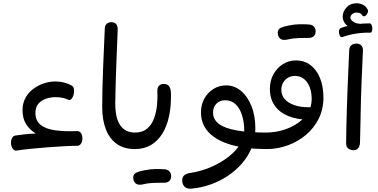

<svg xmlns="http://www.w3.org/2000/svg" viewBox="-20 -913 2315 1176"><path d="M83 9Q71 11 62.5 3Q54 -5 50 -18.5Q46 -32 47.5 -46Q49 -60 55.5 -70.5Q62 -81 75 -83Q97 -86 129 -90Q161 -94 199 -95Q162 -118 140 -152.5Q118 -187 118 -238Q118 -280 135.5 -312.5Q153 -345 182.5 -367.5Q212 -390 247.5 -402Q283 -414 319 -414Q348 -414 374 -407Q400 -400 419 -389Q428 -384 431.5 -372.5Q435 -361 433.5 -347.5Q432 -334 427 -322Q422 -310 414.5 -304Q407 -298 398 -302Q385 -309 364.5 -313.5Q344 -318 321 -318Q291 -318 262.5 -308.5Q234 -299 215.5 -278Q197 -257 197 -221Q197 -174 228.5 -148.5Q260 -123 317 -115Q374 -107 450 -110Q464 -111 472.5 -102Q481 -93 483.5 -79Q486 -65 483.5 -51.5Q481 -38 473 -29Q465 -20 453 -20Q416 -20 366 -17Q316 -14 262 -10Q208 -6 161 -1Q114 4 83 9Z M806 0Q739 0 694.5 -32Q650 -64 628 -122Q606 -180 606 -257Q606 -317 607.5 -372.5Q609 -428 611 -484.5Q613 -541 616 -604Q619 -667 622 -740Q623 -758 634 -767.5Q645 -777 662 -777Q700 -777 701 -734Q699 -683 697 -633.5Q695 -584 693 -531.5Q691 -479 689 -419Q687 -359 686 -287Q685 -190 716.5 -145.5Q748 -101 806 -101ZM806 0V-101L824 -89V-11Z M806 0V-101Q853 -101 881.5 -125.5Q910 -150 924 -189Q938 -228 942 -272Q946 -316 944 -356Q943 -376 953.5 -387.5Q964 -399 983 -399Q1005 -399 1015.5 -385Q1026 -371 1027 -343Q1029 -267 1016 -204Q1003 -141 975 -95.5Q947 -50 905 -25Q863 0 806 0ZM806 0 788 -11V-89L806 -101ZM857 216Q826 223 811 210.5Q796 198 796 174Q796 153 815.5 144Q835 135 865 130Q898 123 930.5 122.5Q963 122 988 124Q1004 125 1014 133.5Q1024 142 1027 154Q1030 166 1027 178Q1024 190 1014 198Q1004 206 988 206Q959 206 924 207Q889 208 857 216Z M1155 242Q1127 246 1111.5 231.5Q1096 217 1096 192Q1096 172 1107.5 161.5Q1119 151 1141 147Q1210 137 1270.5 111Q1331 85 1377.5 49Q1424 13 1450 -28Q1476 -69 1476 -110Q1476 -164 1462.5 -207Q1449 -250 1423 -274.5Q1397 -299 1359 -299Q1327 -299 1306 -278.5Q1285 -258 1285 -223Q1285 -181 1321 -154Q1357 -127 1430 -114Q1503 -101 1614 -101V0Q1486 0 1396 -26Q1306 -52 1258.5 -102Q1211 -152 1211 -225Q1211 -272 1231.5 -309Q1252 -346 1287 -368Q1322 -390 1365 -390Q1416 -390 1456.5 -356Q1497 -322 1520.5 -262.5Q1544 -203 1544 -125Q1544 -64 1522.5 -10.5Q1501 43 1463 87Q1425 131 1375.5 164Q1326 197 1269.5 217Q1213 237 1155 242ZM1614 0V-101L1633 -83V-16Z M1928 -259 1915 -182Q1902 -181 1892.5 -180.5Q1883 -180 1873 -180Q1799 -180 1745 -202.5Q1691 -225 1662 -267Q1633 -309 1633 -368Q1633 -418 1654.5 -457.5Q1676 -497 1712.5 -520Q1749 -543 1793 -543Q1844 -543 1881.5 -514.5Q1919 -486 1940 -435Q1961 -384 1961 -315Q1961 -244 1932 -186Q1903 -128 1853.5 -86.5Q1804 -45 1742 -22.5Q1680 0 1614 0L1596 -10V-86L1614 -101Q1667 -102 1716 -117Q1765 -132 1804 -159Q1843 -186 1866 -223Q1889 -260 1889 -305Q1889 -370 1861 -409Q1833 -448 1786 -448Q1763 -448 1744 -437Q1725 -426 1714 -406.5Q1703 -387 1703 -363Q1703 -330 1724 -306Q1745 -282 1783 -269Q1821 -256 1872 -256Q1885 -256 1899 -257Q1913 -258 1928 -259ZM1742 -671Q1711 -664 1696 -676.5Q1681 -689 1681 -713Q1681 -734 1700.5 -743Q1720 -752 1750 -757Q1783 -764 1815.5 -764.5Q1848 -765 1873 -763Q1889 -762 1899 -753.5Q1909 -745 1912 -733Q1915 -721 1912 -709Q1909 -697 1899 -689Q1889 -681 1873 -681Q1844 -681 1809 -680Q1774 -679 1742 -671Z M2145 7Q2138 7 2127 4Q2116 1 2108 -8Q2100 -17 2100 -36Q2100 -85 2101.5 -137.5Q2103 -190 2104.5 -246Q2106 -302 2108.5 -361Q2111 -420 2113.5 -481.5Q2116 -543 2119 -607Q2120 -627 2132.5 -636.5Q2145 -646 2162 -646Q2184 -646 2194 -633.5Q2204 -621 2203 -604Q2201 -557 2199 -513Q2197 -469 2195 -420.5Q2193 -372 2191 -311Q2189 -235 2188 -168Q2187 -101 2185 -40Q2185 -29 2181 -18Q2177 -7 2168.5 0Q2160 7 2145 7ZM2208 -735Q2162 -731 2133.5 -741.5Q2105 -752 2092 -771Q2079 -790 2079 -811Q2079 -842 2102.5 -867.5Q2126 -893 2163 -893Q2184 -893 2202 -884.5Q2220 -876 2231 -856Q2236 -848 2233 -838Q2230 -828 2223.5 -820.5Q2217 -813 2209 -813Q2203 -813 2198 -820Q2192 -830 2183 -833Q2174 -836 2164 -836Q2148 -836 2137 -826.5Q2126 -817 2126 -805Q2126 -789 2152.5 -775Q2179 -761 2243 -770ZM2077 -686Q2070 -683 2064.5 -690Q2059 -697 2057 -708Q2055 -719 2057.5 -729Q2060 -739 2069 -742Q2111 -757 2156 -763.5Q2201 -770 2243 -770Q2251 -770 2255.5 -761Q2260 -752 2260.5 -741Q2261 -730 2258 -721.5Q2255 -713 2249 -713Q2207 -714 2163 -707.5Q2119 -701 2077 -686Z"/></svg>

Font: Playpen Sans Arabic
Style: Regular
Weight: 400
Designer: Azza Alameddine, Laura Meseguer, Veronika Burian, José Scaglione
Foundry: TypeTogether
Version: Version 2.000